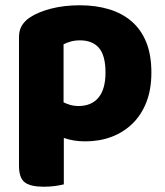

<svg xmlns="http://www.w3.org/2000/svg" viewBox="-20 -521 625 728"><path d="M303 15Q279 15 259 11.5Q239 8 222 2V178Q211 181 190.5 184Q170 187 146 187Q96 187 74 170.5Q52 154 52 107V-380Q52 -407 63.5 -425Q75 -443 95 -456Q126 -476 174.5 -488.5Q223 -501 283 -501Q343 -501 393 -486Q443 -471 479 -440Q515 -409 534.5 -361Q554 -313 554 -246Q554 -182 535 -133.5Q516 -85 482 -52Q448 -19 402.5 -2Q357 15 303 15ZM277 -119Q327 -119 353.5 -151Q380 -183 380 -246Q380 -310 355.5 -339Q331 -368 283 -368Q264 -368 248 -363.5Q232 -359 221 -353V-133Q233 -127 247 -123Q261 -119 277 -119Z"/></svg>

Font: Baloo Thambi 2 ExtraBold
Style: Regular
Weight: 800
Designer: Aadarsh Rajan and Ek Type
Foundry: Ek Type
Version: Version 1.640;hotconv 1.0.111;makeotfexe 2.5.65597; ttfautoh